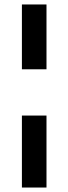

<svg xmlns="http://www.w3.org/2000/svg" viewBox="-20 -680 306 859"><path d="M78 -370V-660H188V-370ZM78 159V-163H188V159Z"/></svg>

Font: Bricolage Grotesque 12pt SemiBold
Style: Regular
Weight: 600
Designer: Mathieu Triay
Foundry: Atelier Triay
Version: Version 1.001; ttfautohint (v1.8.4.7-5d5b);gftools[0.9.33.de